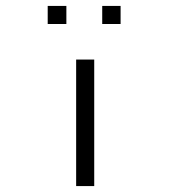

<svg xmlns="http://www.w3.org/2000/svg" viewBox="-20 -677 580 648"><path d="M237 -476H298V-49H237ZM325 -657H387V-596H325ZM141 -657H204V-596H141Z"/></svg>

Font: 3270 Nerd Font Mono
Style: Regular
Weight: 400
Monospace: yes
Version: Version 3.0.1;Nerd Fonts 3.0.0